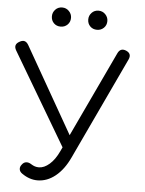

<svg xmlns="http://www.w3.org/2000/svg" viewBox="-66 -1041 832 1100"><g transform="rotate(5 350.0 -491.5)"><path d="M191 8Q145 8 102 -22Q87 -32 85 -46.5Q83 -61 94 -74Q104 -88 118.5 -89.5Q133 -91 148 -81Q159 -74 169.5 -70.5Q180 -67 193 -67Q223 -67 254 -94Q285 -121 308 -171L584 -757Q600 -791 634 -776Q667 -761 651 -727L375 -140Q342 -69 294 -30.5Q246 8 191 8ZM339 -158 5 -723Q-14 -756 20 -774Q52 -793 71 -760L392 -197ZM247 -881Q223 -881 207.5 -896.5Q192 -912 192 -936Q192 -958 207.5 -974.5Q223 -991 247 -991Q270 -991 286 -974.5Q302 -958 302 -936Q302 -912 286 -896.5Q270 -881 247 -881ZM456 -881Q432 -881 416.5 -896.5Q401 -912 401 -936Q401 -958 416.5 -974.5Q432 -991 456 -991Q479 -991 495 -974.5Q511 -958 511 -936Q511 -912 495 -896.5Q479 -881 456 -881Z"/></g></svg>

Font: Comfortaa
Style: Regular
Weight: 400
Designer: Johan Aakerlund
Foundry: Johan Aakerlund
Version: Version 3.104; ttfautohint (v1.8.1.43-b0c9)